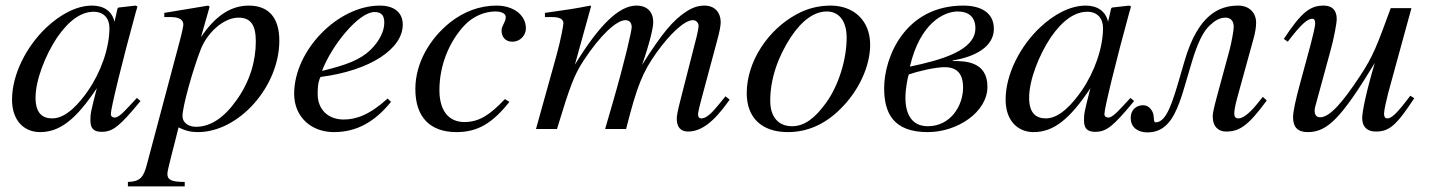

<svg xmlns="http://www.w3.org/2000/svg" viewBox="-20 -461 5105 686"><path d="M371 -361C371 -290 341 -204 294 -136C264 -93 217 -38 167 -38C131 -38 107 -57 107 -112C107 -175 142 -264 184 -327C226 -388 270 -419 315 -419C350 -419 371 -396 371 -361ZM469 -111 442 -82C412 -49 399 -41 390 -41C382 -41 376 -45 376 -54C376 -74 418 -246 465 -417C468 -427 469 -429 471 -438L464 -441L403 -434L400 -431L389 -383C381 -420 352 -441 309 -441C254 -441 196 -410 146 -363C75 -296 23 -196 23 -105C23 -29 67 11 123 11C193 11 251 -33 326 -146C305 -64 303 -56 303 -31C303 -2 315 10 343 10C383 10 407 -9 482 -100Z M894 -313C894 -243 873 -170 825 -103C781 -41 733 -8 680 -8C652 -8 632 -24 632 -46C632 -80 668 -209 697 -284C720 -344 779 -398 832 -398C877 -398 894 -370 894 -313ZM729 -437 724 -441 567 -415V-400H591C607 -400 635 -397 635 -373C635 -368 631 -346 620 -306L505 126C493 173 480 188 437 189V205H640V189C593 189 578 182 578 160C578 146 601 64 618 -6C643 7 664 11 687 11C833 11 978 -151 978 -316C978 -394 943 -441 869 -441C809 -441 752 -409 698 -328Z M1131 -209C1165 -298 1261 -418 1318 -418C1346 -418 1353 -403 1353 -379C1353 -348 1334 -312 1303 -282C1266 -247 1218 -229 1132 -208ZM1365 -109C1300 -50 1252 -34 1208 -34C1152 -34 1115 -70 1115 -125C1115 -140 1115 -166 1125 -186C1304 -209 1419 -287 1419 -373C1419 -415 1390 -441 1337 -441C1187 -441 1031 -281 1031 -126C1031 -43 1092 11 1173 11C1256 11 1320 -27 1377 -97Z M1784 -107C1730 -50 1692 -25 1639 -25C1582 -25 1550 -67 1550 -139C1550 -228 1585 -313 1641 -372C1670 -402 1710 -420 1750 -420C1773 -420 1787 -412 1787 -400C1787 -381 1772 -370 1772 -352C1772 -332 1783 -312 1811 -312C1837 -312 1859 -333 1859 -360C1859 -407 1815 -441 1754 -441C1693 -441 1636 -419 1587 -380C1516 -323 1464 -236 1464 -143C1464 -41 1518 11 1611 11C1686 11 1739 -20 1800 -97Z M2587 -105 2572 -117 2551 -91C2521 -54 2503 -38 2486 -38C2478 -38 2474 -43 2474 -54C2474 -58 2478 -76 2484 -99L2542 -315C2551 -348 2555 -369 2555 -382C2555 -416 2534 -441 2497 -441C2477 -441 2458 -436 2434 -421C2385 -390 2344 -340 2274 -229C2301 -306 2314 -362 2314 -381C2314 -417 2294 -441 2254 -441C2193 -441 2123 -375 2034 -230L2092 -439L2089 -441C2034 -430 2006 -426 1927 -415V-400H1952C1979 -400 1993 -393 1993 -378C1993 -371 1984 -320 1968 -262L1895 0H1970C2018 -158 2032 -194 2066 -246C2122 -331 2181 -389 2215 -389C2228 -389 2237 -380 2237 -364C2237 -351 2213 -245 2169 -93L2142 0H2217C2256 -154 2276 -203 2325 -272C2375 -342 2426 -389 2456 -389C2467 -389 2476 -380 2476 -368C2476 -363 2474 -350 2469 -330L2411 -103C2401 -64 2398 -47 2398 -37C2398 -7 2412 9 2438 9C2485 9 2529 -24 2582 -98Z M3005 -326C3005 -250 2977 -156 2931 -93C2892 -39 2854 -10 2810 -10C2763 -10 2732 -41 2732 -101C2732 -180 2760 -259 2806 -329C2846 -389 2890 -420 2934 -420C2977 -420 3005 -387 3005 -326ZM3089 -301C3089 -389 3029 -441 2948 -441C2907 -441 2867 -432 2828 -411C2723 -355 2648 -240 2648 -128C2648 -41 2701 11 2795 11C2861 11 2925 -14 2983 -72C3049 -137 3089 -225 3089 -301Z M3421 -148C3421 -83 3376 -10 3295 -10C3238 -10 3215 -53 3215 -112C3215 -144 3223 -184 3227 -195C3258 -206 3321 -221 3355 -221C3399 -221 3421 -198 3421 -148ZM3465 -360C3465 -280 3341 -246 3231 -223C3267 -378 3352 -420 3402 -420C3441 -420 3465 -400 3465 -360ZM3384 -245C3464 -258 3531 -294 3531 -358C3531 -419 3480 -441 3422 -441C3213 -441 3139 -256 3139 -146C3139 -59 3170 11 3295 11C3400 11 3508 -60 3508 -151C3508 -243 3426 -243 3384 -243Z M3921 -361C3921 -290 3891 -204 3844 -136C3814 -93 3767 -38 3717 -38C3681 -38 3657 -57 3657 -112C3657 -175 3692 -264 3734 -327C3776 -388 3820 -419 3865 -419C3900 -419 3921 -396 3921 -361ZM4019 -111 3992 -82C3962 -49 3949 -41 3940 -41C3932 -41 3926 -45 3926 -54C3926 -74 3968 -246 4015 -417C4018 -427 4019 -429 4021 -438L4014 -441L3953 -434L3950 -431L3939 -383C3931 -420 3902 -441 3859 -441C3804 -441 3746 -410 3696 -363C3625 -296 3573 -196 3573 -105C3573 -29 3617 11 3673 11C3743 11 3801 -33 3876 -146C3855 -64 3853 -56 3853 -31C3853 -2 3865 10 3893 10C3933 10 3957 -9 4032 -100Z M4492 -115 4471 -89C4441 -52 4419 -38 4405 -38C4393 -38 4390 -45 4390 -56C4390 -64 4392 -81 4402 -117L4458 -320C4464 -341 4468 -362 4468 -380C4468 -415 4444 -441 4404 -441C4336 -441 4260 -408 4212 -242L4198 -194C4169 -94 4148 -24 4109 -24C4099 -24 4106 -45 4098 -61C4090 -78 4077 -85 4064 -85C4043 -85 4020 -72 4020 -39C4020 -4 4048 12 4079 12C4111 12 4133 1 4152 -19C4187 -56 4206 -131 4219 -174L4237 -235C4258 -306 4278 -347 4301 -369C4319 -386 4336 -398 4359 -398C4374 -398 4388 -389 4388 -365C4388 -353 4381 -313 4373 -282L4329 -120C4315 -68 4313 -55 4313 -45C4313 -7 4335 9 4360 9C4407 9 4438 -9 4506 -102Z M5019 -119C4968 -52 4952 -38 4936 -38C4929 -38 4925 -44 4925 -55C4925 -67 4935 -110 4940 -129L5023 -432H4949C4900 -298 4886 -260 4839 -189C4777 -95 4731 -42 4697 -42C4682 -42 4677 -52 4677 -67C4677 -71 4679 -80 4680 -83L4734 -281C4746 -324 4756 -378 4756 -393C4756 -424 4740 -441 4710 -441C4663 -441 4632 -421 4567 -322L4581 -312C4632 -379 4653 -394 4669 -394C4676 -394 4679 -388 4679 -377C4679 -365 4668 -322 4662 -299L4627 -170C4608 -101 4600 -61 4600 -42C4600 -5 4618 11 4653 11C4724 11 4774 -42 4892 -236C4860 -128 4847 -61 4847 -39C4847 -8 4865 9 4895 9C4943 9 4968 -11 5033 -110Z"/></svg>

Font: XITS
Style: Italic
Weight: 400
Italic angle: -16.33°
Designer: MicroPress Inc., with final additions and corrections provided by Coen Hoffman, Elsevier (retired)
Version: Version 1.302